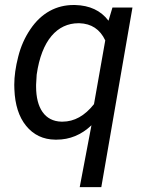

<svg xmlns="http://www.w3.org/2000/svg" viewBox="-20 -559 596 782"><path d="M285.6 -538.6C283.7 -538.6 281.7 -538.6 279.3 -538.6C210.4 -538.6 148.9 -506.8 104 -440.4C81.1 -406.7 64.5 -369.6 54.2 -328.1C43.5 -286.6 38.1 -248 38.1 -213.4C38.1 -207 38.1 -201.2 38.6 -195.3C41 -132.8 56.6 -83 86.4 -46.4C116.2 -9.8 155.8 9.3 205.1 9.8C207 9.8 208.5 9.8 210.4 9.8C264.2 9.8 311.5 -9.8 352.5 -48.8L304.7 203.1H392.6L519.5 -528.3H438L421.9 -474.6C390.6 -516.1 345.2 -537.1 285.6 -538.6ZM129.4 -254.9C149.4 -395.5 213.4 -464.4 299.8 -464.4C300.8 -464.4 302.2 -464.4 303.2 -464.4C352.1 -462.9 387.2 -439.9 408.7 -394.5L362.8 -134.8C325.2 -87.4 282.7 -63.5 234.4 -63.5C232.9 -63.5 231.9 -63.5 230.5 -63.5C162.6 -64.9 127 -119.1 127 -206.5C127 -209 127 -211.4 127 -213.9Z"/></svg>

Font: Roboto
Style: Italic
Weight: 400
Italic angle: -12°
Designer: Google
Version: Version 2.137; 2017